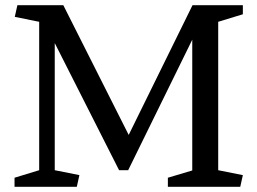

<svg xmlns="http://www.w3.org/2000/svg" viewBox="-20 -720 992 740"><path d="M821 -636V-64L916 -45L906 0H627V-35L721 -63V-567L474 -64H439L191 -554V-64L286 -45L276 0H36V-35L131 -64V-636L37 -655L47 -700H224L476 -200L722 -700H916V-665Z"/></svg>

Font: Brawler
Style: Regular
Weight: 400
Designer: Oleg Frolov, Haley Fiege
Foundry: Oleg Frolov, Haley Fiege
Version: Version 1.101; ttfautohint (v1.8.3)